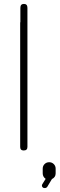

<svg xmlns="http://www.w3.org/2000/svg" viewBox="-20 -768 304 980"><path d="M264 93V117Q264 137 245 146L221 186Q216 192 208 192Q205 192 204 191Q204 191 201 191Q190 183 196 172L213 145Q198 134 198 117V93Q198 79 207.5 69.5Q217 60 231 60Q245 60 254.5 69.5Q264 79 264 93ZM120 -628H84V-664V-697Q84 -697 84 -728Q84 -748 102 -748Q120 -748 120 -728ZM83 -654H120V-18Q120 0 101 0Q83 0 83 -18Z"/></svg>

Font: Aaram
Style: Regular
Weight: 400
Designer: Tharique Azeez
Foundry: Tharique Azeez
Version: Version 1.7